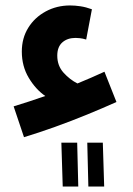

<svg xmlns="http://www.w3.org/2000/svg" viewBox="-20 -449 488 704"><path d="M68 54 30 -59Q86 -76 146 -97Q111 -121 85.5 -163.5Q60 -206 60 -260Q60 -309 83.5 -347Q107 -385 147.5 -407Q188 -429 237 -429Q255 -429 275 -426Q295 -423 317 -415L296 -304Q283 -308 273 -309Q263 -310 257 -310Q227 -310 208.5 -293.5Q190 -277 190 -245Q190 -208 213 -182.5Q236 -157 264 -143Q313 -163 363 -186L407 -75Q358 -53 299.5 -29Q241 -5 181 16.5Q121 38 68 54ZM304 235 300 74H357L362 235ZM210 235 205 74H263L267 235Z"/></svg>

Font: Noto Sans Arabic ExtCond
Style: Bold
Weight: 700
Width: 2
Designer: Monotype Design Team, Nadine Chahine, Nizar Qandah and Khaled Hosny
Foundry: Monotype Imaging Inc.
Version: Version 2.012; ttfautohint (v1.8.4.7-5d5b)